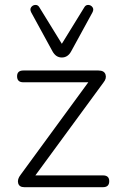

<svg xmlns="http://www.w3.org/2000/svg" viewBox="-20 -778 499 798"><path d="M81 0Q60 0 55.5 -16.5Q51 -33 66 -52L347 -436H77Q51 -436 51 -461Q51 -485 77 -485H389Q413 -485 418.5 -468.5Q424 -452 410 -435L127 -49H408Q434 -49 434 -25Q434 0 408 0ZM237 -539Q212 -539 198 -565L110 -726Q103 -739 109.5 -748Q116 -757 127 -757.5Q138 -758 144 -747L237 -596L330 -747Q336 -758 347 -757.5Q358 -757 364.5 -748Q371 -739 364 -726L276 -565Q262 -539 237 -539Z"/></svg>

Font: Nunito Light
Style: Regular
Weight: 300
Designer: Vernon Adams
Foundry: Vernon Adams
Version: Version 3.601; ttfautohint (v1.8.2.53-6de2)